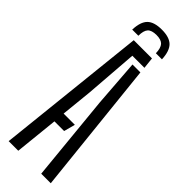

<svg xmlns="http://www.w3.org/2000/svg" viewBox="-309 -949 961 961"><g transform="rotate(45 171.0 -468.5)"><path d="M22 0 107.5 -800H236.5L243 -740H157.5L136 -458.5L119 -292H198.5L182.5 -232H114L90 0ZM252.5 0 207.5 -459.5 189 -709.5H245L320 0ZM170 -937Q115.5 -937 91 -912.8Q66.5 -888.5 64.5 -832H108Q108 -868.5 122 -883.8Q136 -899 170 -899Q203 -899 217 -883.8Q231 -868.5 232 -832H275Q272.5 -888.5 248 -912.8Q223.5 -937 170 -937Z"/></g></svg>

Font: Big Shoulders Stencil Display
Style: Regular
Weight: 400
Designer: Patric King
Foundry: XO Type Co
Version: Version 1.000